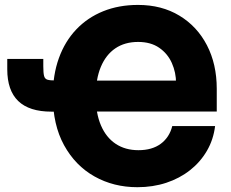

<svg xmlns="http://www.w3.org/2000/svg" viewBox="-20 -758 949 788"><path d="M543.9 10.3Q446.3 10.3 367.7 -33.9Q289.1 -78.1 242.9 -162.1Q196.8 -246.1 196.8 -364.7Q196.8 -450.7 221.7 -519.5Q246.6 -588.4 293 -637.2Q339.4 -686 403.6 -711.9Q467.8 -737.8 546.4 -737.8Q643.6 -737.8 716.3 -693.8Q789.1 -649.9 829.3 -572.3Q869.6 -494.6 869.6 -393.6V-300.3H313V-427.2H736.3L702.6 -416.5Q702.6 -460.4 685.3 -499.3Q668 -538.1 633.3 -562Q598.6 -585.9 546.9 -585.9Q492.2 -585.9 453.4 -559.6Q414.6 -533.2 393.8 -483.4Q373 -433.6 373 -363.3Q373 -293 394.3 -243.4Q415.5 -193.8 454.8 -167.7Q494.1 -141.6 548.3 -141.6Q576.2 -141.6 599.1 -148.2Q622.1 -154.8 639.6 -167.7Q657.2 -180.7 669.2 -199Q681.2 -217.3 687 -240.7H862.8Q856 -185.1 829.3 -139.2Q802.7 -93.3 760 -59.6Q717.3 -25.9 662.4 -7.8Q607.4 10.3 543.9 10.3ZM9.8 -516.1H157.7V-485.8Q157.7 -458.5 160.9 -446.3Q164.1 -434.1 174.8 -430.9Q185.5 -427.7 208.5 -427.7H240.7V-299.8H190.9Q100.1 -299.8 54.9 -343.3Q9.8 -386.7 9.8 -473.6Z"/></svg>

Font: Inter 20pt ExtraBold
Style: Regular
Weight: 800
Version: Version 4.001;git-66647c0bb